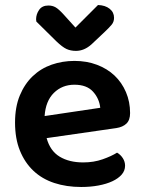

<svg xmlns="http://www.w3.org/2000/svg" viewBox="-20 -731 574 766"><path d="M166 -180Q180 -129 218 -106Q256 -83 312 -83Q354 -83 389.5 -95.5Q425 -108 447 -122Q461 -114 470 -100Q479 -86 479 -70Q479 -50 465.5 -34.5Q452 -19 428.5 -8Q405 3 373 9Q341 15 304 15Q245 15 196.5 -1Q148 -17 113.5 -49.5Q79 -82 59.5 -130Q40 -178 40 -242Q40 -304 59 -350Q78 -396 110.5 -427Q143 -458 186 -473Q229 -488 277 -488Q326 -488 367 -472.5Q408 -457 437 -429.5Q466 -402 482.5 -363.5Q499 -325 499 -280Q499 -252 484.5 -238Q470 -224 444 -220ZM277 -393Q228 -393 195 -360.5Q162 -328 158 -268L380 -301Q376 -338 351 -365.5Q326 -393 277 -393ZM281 -621 371 -711Q400 -710 417.5 -696Q435 -682 435 -660Q435 -644 425.5 -632.5Q416 -621 398 -604L345 -554Q316 -528 283 -528Q262 -528 245.5 -535.5Q229 -543 204 -567L125 -645Q124 -649 124 -654Q124 -674 136 -691.5Q148 -709 173 -709Q189 -709 201.5 -702Q214 -695 234 -673Z"/></svg>

Font: Baloo Paaji 2 SemiBold
Style: Regular
Weight: 600
Designer: Shuchita Grover, Noopur Datye and Ek Type
Foundry: Ek Type
Version: Version 1.640;hotconv 1.0.111;makeotfexe 2.5.65597; ttfautoh